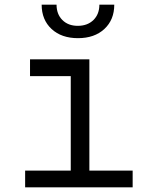

<svg xmlns="http://www.w3.org/2000/svg" viewBox="-20 -805 640 825"><path d="M88 0V-72H284V-478H109V-550H364V-72H550V0ZM315 -641Q244 -641 201.5 -680.5Q159 -720 159 -785H223Q223 -744 248 -719Q273 -694 314 -694Q356 -694 381.5 -719Q407 -744 407 -785H471Q471 -720 428.5 -680.5Q386 -641 315 -641Z"/></svg>

Font: JetBrains Mono NL Light
Style: Regular
Weight: 300
Monospace: yes
Designer: Philipp Nurullin, Konstantin Bulenkov
Foundry: JetBrains
Version: Version 2.305; ttfautohint (v1.8.4.7-5d5b)